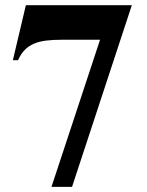

<svg xmlns="http://www.w3.org/2000/svg" viewBox="-20 -708 570 743"><path d="M258.8 15.1H179.2L367.2 -554.2H219.2Q184.1 -554.2 157.5 -550.8Q130.9 -547.4 110.6 -538.6Q90.3 -529.8 75.4 -514.4Q60.5 -499 49.8 -475.1H29.8L80.1 -688H490.2Z"/></svg>

Font: Tai Heritage Pro
Style: Bold
Weight: 700
Designer: Faah Baccam, Walt Agee, Victor Gaultney, Annie Olsen, Eric Hays
Foundry: SIL International
Version: Version 2.600